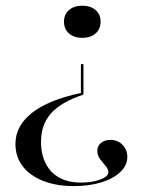

<svg xmlns="http://www.w3.org/2000/svg" viewBox="-20 -447 498 660"><path d="M233.9 192.7Q173.4 192.7 127.8 174.6Q82.3 156.5 57.7 124.2Q33.1 91.9 33.1 47.6Q33.1 -14.5 90.3 -59.3Q147.6 -104 258.1 -127.4V-226.6H266.9V-121.8Q191.1 -96.8 156 -58.1Q121 -19.4 121 40.3Q121 83.9 137.5 115.7Q154 147.6 184.7 164.1Q215.3 180.6 258.1 180.6Q296.8 180.6 324.6 170.2Q352.4 159.7 352.4 145.2Q352.4 133.9 343.1 123.4Q333.9 112.9 324.2 100Q314.5 87.1 314.5 71.8Q314.5 54.8 327 44.4Q339.5 33.9 359.7 33.9Q384.7 33.9 401.2 50.8Q417.7 67.7 417.7 92.7Q417.7 121 394 144Q370.2 166.9 328.6 179.8Q287.1 192.7 233.9 192.7ZM262.9 -316.9Q234.7 -316.9 217.3 -331.9Q200 -346.8 200 -372.6Q200 -397.6 217.3 -412.5Q234.7 -427.4 262.9 -427.4Q291.1 -427.4 308.5 -412.5Q325.8 -397.6 325.8 -372.6Q325.8 -346.8 308.5 -331.9Q291.1 -316.9 262.9 -316.9Z"/></svg>

Font: Playfair 144pt SemiExpanded Medium
Style: Regular
Weight: 500
Width: 6
Designer: Claus Eggers Sørensen
Foundry: Claus Eggers Sørensen
Version: Version 2.203